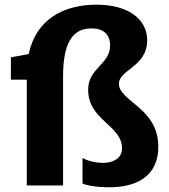

<svg xmlns="http://www.w3.org/2000/svg" viewBox="-20 -791 721 819"><path d="M94.2 0H249V-464.4C249 -620.1 296.9 -669.9 370.6 -669.9C421.4 -669.9 449.7 -644 449.7 -596.7C449.7 -516.6 356 -500.5 356 -408.7C356 -277.3 500 -257.8 500.5 -158.2C500.5 -109.9 453.1 -96.2 420.4 -96.2C378.4 -96.2 344.7 -109.4 332 -117.2V-8.3C348.1 0 392.6 7.8 447.3 7.8C551.3 7.8 655.3 -31.2 655.3 -165.5C655.3 -331.5 487.3 -357.9 487.3 -434.1C487.3 -493.7 607.9 -506.3 607.9 -619.1C607.9 -710.9 524.4 -771 392.6 -771C252 -771 133.8 -709.5 102.5 -560.5L26.4 -546.4V-451.2H94.2Z"/></svg>

Font: Merriweather Sans
Style: Bold
Weight: 700
Designer: Eben Sorkin ( eben@eyebytes.com )
Foundry: Eben Sorkin
Version: Version 1.003